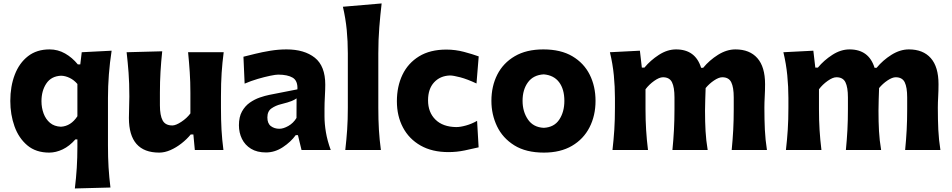

<svg xmlns="http://www.w3.org/2000/svg" viewBox="-20 -860 5460 1101"><path d="M409.2 220.7Q416.5 161.1 420.2 103Q423.8 44.9 423.8 -17.6V-60.5H412.1Q378.4 -22 339.4 -3.4Q300.3 15.1 262.2 15.1Q186 15.1 136.7 -26.4Q87.4 -67.9 63.2 -135.5Q39.1 -203.1 39.1 -281.2Q39.1 -364.7 64.7 -431.6Q90.3 -498.5 140.4 -537.6Q190.4 -576.7 264.2 -576.7Q312 -576.7 353.3 -553.2Q394.5 -529.8 426.3 -490.7H440.4L448.7 -560.5L620.1 -569.3Q599.1 -432.6 599.1 -298.3V-26.9Q599.1 42.5 602.5 99.1Q606 155.8 613.3 215.3ZM329.6 -133.3Q386.7 -136.7 423.8 -193.4V-378.4Q404.3 -401.4 379.4 -413.3Q354.5 -425.3 330.1 -425.8Q273.9 -423.3 245.8 -381.3Q217.8 -339.4 217.8 -279.8Q217.8 -242.2 230 -209.2Q242.2 -176.3 266.8 -155.5Q291.5 -134.8 329.6 -133.3Z M893.1 15.1Q719.2 15.1 719.2 -183.6Q719.2 -220.2 720.5 -248.3Q721.7 -276.4 721.7 -306.2Q721.7 -384.8 717.3 -442.6Q712.9 -500.5 706.1 -560.5L910.2 -565.9Q903.8 -505.9 900.4 -448.2Q897 -390.6 897 -328.1V-256.3Q897 -198.2 912.6 -169.4Q928.2 -140.6 968.3 -140.6Q988.3 -140.6 1019.8 -161.4Q1051.3 -182.1 1071.8 -209.5V-328.1Q1071.8 -390.6 1068.1 -445.6Q1064.5 -500.5 1058.6 -560.5H1262.7Q1254.9 -500.5 1251 -442.6Q1247.1 -384.8 1247.1 -306.2V-242.2Q1247.1 -172.9 1250.2 -116.2Q1253.4 -59.6 1261.2 0H1097.2L1088.9 -88.9H1073.7Q1050.8 -61 1020.5 -37.4Q990.2 -13.7 957.3 0.7Q924.3 15.1 893.1 15.1Z M1505.4 14.2Q1453.6 14.2 1419.2 -7.1Q1384.8 -28.3 1367.4 -63.7Q1350.1 -99.1 1350.1 -141.6Q1350.1 -189.5 1367.7 -220.9Q1385.3 -252.4 1412.6 -271.5Q1439.9 -290.5 1469.7 -300.8Q1499.5 -311 1523.9 -315.9L1685.5 -347.7Q1688 -397 1658.4 -414.6Q1628.9 -432.1 1574.7 -432.1Q1561 -432.1 1529.1 -425.5Q1497.1 -418.9 1458 -407.5Q1418.9 -396 1382.8 -380.4L1376 -534.7Q1403.3 -541.5 1443.6 -551.5Q1483.9 -561.5 1530.5 -569.1Q1577.1 -576.7 1623 -576.7Q1725.1 -576.7 1785.2 -529.1Q1845.2 -481.4 1845.2 -374.5Q1845.2 -347.2 1843 -307.9Q1840.8 -268.6 1840.8 -237.8V-192.9Q1840.8 -149.9 1848.9 -101.8Q1856.9 -53.7 1876.5 0H1709L1688.5 -85H1675.8Q1647.9 -46.4 1602.1 -16.1Q1556.2 14.2 1505.4 14.2ZM1582 -121.6Q1605 -121.6 1633.5 -137.7Q1662.1 -153.8 1680.2 -183.6L1680.7 -295.9Q1670.9 -288.6 1653.1 -281Q1635.3 -273.4 1590.3 -262.2Q1560.5 -254.9 1536.9 -238.5Q1513.2 -222.2 1513.2 -186.5Q1513.2 -151.9 1533.4 -136.7Q1553.7 -121.6 1582 -121.6Z M1960 0Q1966.8 -59.6 1970.7 -116.2Q1974.6 -172.9 1974.6 -242.2V-554.2Q1974.6 -622.6 1968.3 -688.5Q1961.9 -754.4 1946.3 -821.3L2168.5 -840.3Q2160.6 -773.9 2155 -702.9Q2149.4 -631.8 2149.4 -554.2V-242.2Q2149.4 -172.9 2152.8 -116.2Q2156.2 -59.6 2164.1 0Z M2551.8 12.2Q2458 12.2 2391.8 -25.4Q2325.7 -63 2290.8 -128.9Q2255.9 -194.8 2255.9 -279.3Q2255.9 -364.3 2287.8 -431.2Q2319.8 -498 2383.1 -536.9Q2446.3 -575.7 2539.6 -575.7Q2591.3 -575.7 2640.9 -562.5Q2690.4 -549.3 2725.1 -536.6L2712.4 -381.3Q2659.2 -406.2 2619.4 -416.7Q2579.6 -427.2 2560.1 -427.2Q2503.9 -425.3 2469.2 -387.7Q2434.6 -350.1 2434.6 -284.7Q2434.6 -215.8 2477.1 -174.1Q2519.5 -132.3 2596.2 -131.3Q2620.1 -131.3 2652.3 -140.4Q2684.6 -149.4 2715.8 -167L2724.6 -15.1Q2691.9 -7.3 2645.8 2.4Q2599.6 12.2 2551.8 12.2Z M3099.1 15.1Q2996.1 15.1 2929.2 -26.6Q2862.3 -68.4 2830.1 -136Q2797.9 -203.6 2797.9 -281.7Q2797.9 -365.7 2831.8 -432.4Q2865.7 -499 2932.1 -537.8Q2998.5 -576.7 3095.7 -576.7Q3195.8 -576.7 3262.2 -537.4Q3328.6 -498 3361.8 -431.4Q3395 -364.7 3395 -281.7Q3395 -197.3 3360.6 -129.9Q3326.2 -62.5 3260 -23.7Q3193.8 15.1 3099.1 15.1ZM3098.1 -127Q3157.7 -129.9 3187 -174.1Q3216.3 -218.3 3216.3 -281.7Q3216.3 -348.6 3186 -388.7Q3155.8 -428.7 3098.1 -433.6Q3038.6 -430.2 3007.6 -388.2Q2976.6 -346.2 2976.6 -281.7Q2976.6 -220.2 3007.3 -175Q3038.1 -129.9 3098.1 -127Z M4175.8 0Q4181.6 -59.6 4184.6 -115Q4187.5 -170.4 4187.5 -232.9V-301.3Q4187.5 -359.4 4173.3 -388.2Q4159.2 -417 4121.6 -417Q4102.1 -417 4074.7 -398.7Q4047.4 -380.4 4026.4 -355Q4025.4 -324.7 4024.2 -289.1Q4022.9 -253.4 4022.9 -225.1Q4022.9 -161.1 4025.9 -108.4Q4028.8 -55.7 4038.1 0H3835.9Q3841.8 -59.6 3844.7 -115Q3847.7 -170.4 3847.7 -232.9V-301.3Q3847.7 -359.4 3833.5 -388.2Q3819.3 -417 3781.7 -417Q3760.7 -417 3731.4 -396.2Q3702.1 -375.5 3681.6 -348.1V-232.9Q3681.6 -170.4 3685.1 -115Q3688.5 -59.6 3695.8 0H3492.2Q3499 -59.6 3502.7 -116.2Q3506.3 -172.9 3506.3 -242.2V-298.3Q3506.3 -362.3 3500 -427.7Q3493.7 -493.2 3477.5 -560.5L3649.4 -569.3L3660.6 -472.2H3675.3Q3710 -514.2 3758.3 -545.4Q3806.6 -576.7 3856.9 -576.7Q3967.8 -576.7 4000.5 -471.2H4012.2Q4047.9 -514.6 4097.4 -545.7Q4147 -576.7 4197.3 -576.7Q4278.8 -576.7 4323 -526.6Q4367.2 -476.6 4367.2 -377.4Q4367.2 -340.8 4365.2 -306.2Q4363.3 -271.5 4363.3 -242.2Q4363.3 -172.9 4366 -116.2Q4368.7 -59.6 4377.9 0Z M5170.4 0Q5176.3 -59.6 5179.2 -115Q5182.1 -170.4 5182.1 -232.9V-301.3Q5182.1 -359.4 5168 -388.2Q5153.8 -417 5116.2 -417Q5096.7 -417 5069.3 -398.7Q5042 -380.4 5021 -355Q5020 -324.7 5018.8 -289.1Q5017.6 -253.4 5017.6 -225.1Q5017.6 -161.1 5020.5 -108.4Q5023.4 -55.7 5032.7 0H4830.6Q4836.4 -59.6 4839.4 -115Q4842.3 -170.4 4842.3 -232.9V-301.3Q4842.3 -359.4 4828.1 -388.2Q4814 -417 4776.4 -417Q4755.4 -417 4726.1 -396.2Q4696.8 -375.5 4676.3 -348.1V-232.9Q4676.3 -170.4 4679.7 -115Q4683.1 -59.6 4690.4 0H4486.8Q4493.7 -59.6 4497.3 -116.2Q4501 -172.9 4501 -242.2V-298.3Q4501 -362.3 4494.6 -427.7Q4488.3 -493.2 4472.2 -560.5L4644 -569.3L4655.3 -472.2H4669.9Q4704.6 -514.2 4752.9 -545.4Q4801.3 -576.7 4851.6 -576.7Q4962.4 -576.7 4995.1 -471.2H5006.8Q5042.5 -514.6 5092 -545.7Q5141.6 -576.7 5191.9 -576.7Q5273.4 -576.7 5317.6 -526.6Q5361.8 -476.6 5361.8 -377.4Q5361.8 -340.8 5359.9 -306.2Q5357.9 -271.5 5357.9 -242.2Q5357.9 -172.9 5360.6 -116.2Q5363.3 -59.6 5372.6 0Z"/></svg>

Font: Pinar DS2-Bold
Style: Regular
Weight: 700
Designer: Amin Abedi
Version: Version 2.000